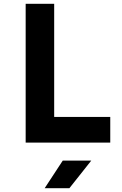

<svg xmlns="http://www.w3.org/2000/svg" viewBox="-20 -750 640 1010"><path d="M115 0V-730H265V-135H560V0ZM215 240 310 95H460L345 240Z"/></svg>

Font: Tiny ExtraBold
Style: Regular
Weight: 800
Designer: Philipp Nurullin, Konstantin Bulenkov
Foundry: JetBrains
Version: Version 2.251; ttfautohint (v1.8.4.7-5d5b)